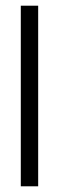

<svg xmlns="http://www.w3.org/2000/svg" viewBox="-20 -654 207 674"><path d="M53 0V-634H114V0Z"/></svg>

Font: Alumni Sans
Style: Regular
Weight: 400
Designer: Robert E. Leuschke
Foundry: Robert E. Leuschke
Version: Version 1.018